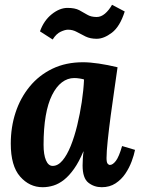

<svg xmlns="http://www.w3.org/2000/svg" viewBox="-20 -771 589 802"><path d="M327 -511Q355 -511 392.5 -505.5Q430 -500 471 -490Q466 -453 458 -399Q450 -345 442.5 -288.5Q435 -232 430 -184.5Q425 -137 425 -111Q425 -93 429.5 -87.5Q434 -82 439 -82Q451 -82 464 -99Q477 -116 490 -161L544 -145Q540 -124 530 -97Q520 -70 503.5 -45.5Q487 -21 462.5 -5Q438 11 405 11Q373 11 349 -8Q325 -27 325 -80Q325 -93 326 -109Q327 -125 329 -138H328Q310 -95 289.5 -66Q269 -37 247.5 -20Q226 -3 203.5 4Q181 11 158 11Q103 11 64 -33.5Q25 -78 25 -171Q25 -240 45 -301Q65 -362 104 -409.5Q143 -457 199 -484Q255 -511 327 -511ZM290 -445Q262 -445 238.5 -427Q215 -409 197.5 -374Q180 -339 171 -287Q162 -235 162 -166Q162 -125 172 -101.5Q182 -78 200 -78Q222 -78 241 -100.5Q260 -123 275.5 -161.5Q291 -200 302.5 -247.5Q314 -295 321.5 -344.5Q329 -394 331 -439Q326 -441 313.5 -443Q301 -445 290 -445ZM200 -606 147 -640Q163 -685 196 -711.5Q229 -738 262 -738Q293 -738 311 -728.5Q329 -719 344.5 -709.5Q360 -700 384 -700Q402 -700 418.5 -714Q435 -728 448 -751L501 -723Q481 -660 447.5 -634.5Q414 -609 384 -609Q357 -609 337.5 -618.5Q318 -628 301 -637.5Q284 -647 264 -647Q252 -647 233.5 -638.5Q215 -630 200 -606Z"/></svg>

Font: Lora Italic
Style: Italic
Weight: 400
Italic angle: -3°
Designer: Olga Karpushina, Alexei Vanyashin (Cyrillic)
Foundry: Cyreal
Version: Version 2.210; ttfautohint (v1.8.1.43-b0c9)